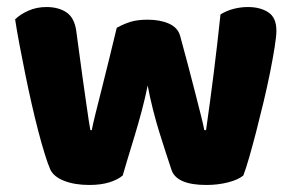

<svg xmlns="http://www.w3.org/2000/svg" viewBox="-20 -516 831 546"><path d="M400 -273Q393 -238 383 -200.5Q373 -163 362.5 -128.5Q352 -94 343 -64.5Q334 -35 329 -17Q315 -5 291 2.5Q267 10 234 10Q193 10 163 -1.5Q133 -13 123 -34Q116 -50 107 -79Q98 -108 88.5 -144.5Q79 -181 69.5 -223Q60 -265 51.5 -307Q43 -349 35.5 -388.5Q28 -428 23 -461Q37 -475 60.5 -485.5Q84 -496 112 -496Q147 -496 169.5 -480.5Q192 -465 197 -427Q207 -351 214 -301.5Q221 -252 225.5 -220.5Q230 -189 232.5 -172.5Q235 -156 237 -146H241Q244 -162 251.5 -192.5Q259 -223 269 -262Q279 -301 290 -346.5Q301 -392 312 -437Q332 -448 351.5 -454Q371 -460 400 -460Q435 -460 460 -449Q485 -438 492 -415Q504 -371 515 -329.5Q526 -288 535 -252.5Q544 -217 551 -189.5Q558 -162 561 -146H566Q577 -223 587.5 -306Q598 -389 607 -475Q625 -486 645 -491Q665 -496 685 -496Q720 -496 743 -481Q766 -466 766 -429Q766 -413 761 -381.5Q756 -350 748 -310Q740 -270 729.5 -226Q719 -182 708.5 -141.5Q698 -101 688.5 -68Q679 -35 672 -17Q658 -5 629 2.5Q600 10 567 10Q483 10 468 -32Q462 -50 453 -77.5Q444 -105 434 -137Q424 -169 415 -204.5Q406 -240 400 -273Z"/></svg>

Font: Baloo 2 ExtraBold
Style: Regular
Weight: 800
Designer: Sarang Kulkarni and Ek Type
Foundry: Ek Type
Version: Version 1.640;hotconv 1.0.111;makeotfexe 2.5.65597; ttfautoh